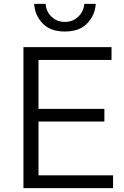

<svg xmlns="http://www.w3.org/2000/svg" viewBox="-20 -976 645 996"><path d="M101.6 0V-731.4H558.6V-665H179.7V-411.1H521.5V-345.7H179.7V-66.4H566.4V0ZM157.2 -956.1H216.8Q218.8 -917 247.1 -889.6Q275.4 -862.3 316.4 -862.3Q358.4 -862.3 386.7 -890.1Q415 -918 417 -956.1H476.6Q473.6 -898.4 433.1 -855.5Q392.6 -812.5 316.4 -812.5Q240.2 -812.5 200.2 -855.5Q160.2 -898.4 157.2 -956.1Z"/></svg>

Font: Gothic A1
Style: Regular
Weight: 400
Designer: HanYang I&C Co.,Ltd.
Foundry: HanYang I&C Co.,Ltd.
Version: Version 2.50